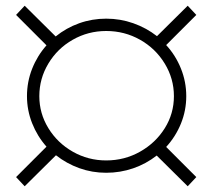

<svg xmlns="http://www.w3.org/2000/svg" viewBox="-20 -652 740 669"><path d="M610.5 -221.5C622.8 -251.8 629 -283.7 629 -317C629 -350.3 622.8 -382.3 610.5 -413C598.2 -443.7 581 -471 559 -495L664 -600L634 -632L527 -526C502.3 -545.3 474.8 -560.3 444.5 -571C414.2 -581.7 382.7 -587 350 -587C317.3 -587 286 -581.7 256 -571C226 -560.3 198.7 -545 174 -525L66 -632L36 -600L142 -494C120.7 -470 104 -442.8 92 -412.5C80 -382.2 74 -350.3 74 -317C74 -284.3 80 -252.8 92 -222.5C104 -192.2 120.7 -165 142 -141L36 -35L66 -3L175 -111C199.7 -91.7 226.8 -76.7 256.5 -66C286.2 -55.3 317.3 -50 350 -50C382.7 -50 414 -55.2 444 -65.5C474 -75.8 501.3 -90.7 526 -110L634 -3L664 -35L559 -140C581 -164 598.2 -191.2 610.5 -221.5ZM148.5 -205.5C127.5 -239.8 117 -277 117 -317C117 -357.7 127.5 -395.5 148.5 -430.5C169.5 -465.5 197.8 -493.2 233.5 -513.5C269.2 -533.8 308 -544 350 -544C392.7 -544 432 -533.8 468 -513.5C504 -493.2 532.7 -465.5 554 -430.5C575.3 -395.5 586 -357.7 586 -317C586 -276.3 575.3 -239 554 -205C532.7 -171 504 -143.8 468 -123.5C432 -103.2 392.7 -93 350 -93C308 -93 269.2 -103.2 233.5 -123.5C197.8 -143.8 169.5 -171.2 148.5 -205.5Z"/></svg>

Font: Montserrat Custom ExtraLight
Style: Regular
Weight: 300
Designer: Julieta Ulanovsky
Foundry: Julieta Ulanovsky
Version: Version 7.200